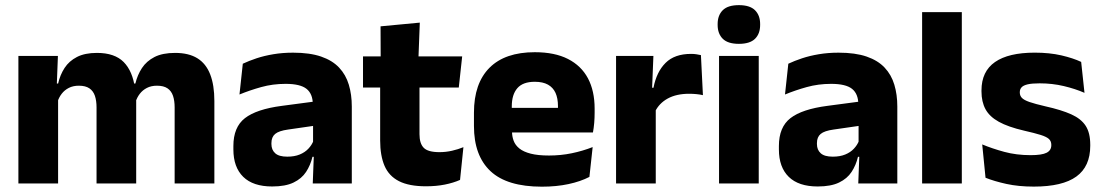

<svg xmlns="http://www.w3.org/2000/svg" viewBox="-20 -707 4244 740"><path d="M806.2 0H653.1V-293Q653.1 -318.8 646.8 -337.6Q640.5 -356.4 625.7 -366.5Q610.8 -376.7 585 -376.7Q562.8 -376.7 546.3 -368.2Q529.8 -359.8 518.9 -345.6Q507.9 -331.4 502.5 -313.5L487.8 -385H501.7Q509.6 -418 527.1 -444.7Q544.6 -471.4 575.5 -487.3Q606.5 -503.1 654.9 -503.1Q707.5 -503.1 740.8 -482.4Q774.1 -461.7 790.1 -420.4Q806.2 -379.2 806.2 -317.6ZM203.9 0H50.9V-491.4H203.2L198.1 -359.2L203.9 -354.2ZM504.9 0H352.1V-293Q352.1 -318.8 345.8 -337.6Q339.4 -356.4 324.6 -366.5Q309.7 -376.7 283.9 -376.7Q261.7 -376.7 245.2 -368.2Q228.7 -359.8 217.8 -345.6Q206.9 -331.4 201.4 -313.5L177.8 -385H204Q211.6 -418.5 228.9 -445.1Q246.1 -471.7 276.6 -487.4Q307.1 -503.1 353.6 -503.1Q422 -503.1 456.8 -467.8Q491.6 -432.4 500.3 -365.4Q501.8 -355.6 503.4 -341.2Q504.9 -326.7 504.9 -315.2Z M1335.9 0H1185.4L1190.1 -123L1186.6 -130.7V-284L1185.7 -303.9Q1185.7 -345.1 1161.5 -364.5Q1137.3 -383.8 1080.8 -383.8Q1031.3 -383.8 986.8 -371.4Q942.3 -359 903 -342.8L915.8 -461.4Q939.3 -472.5 968.7 -482.3Q998.2 -492.1 1033.6 -498Q1068.9 -504 1109.4 -504Q1174 -504 1217.6 -489Q1261.1 -474 1287 -446.4Q1313 -418.8 1324.4 -380.6Q1335.9 -342.5 1335.9 -296.4ZM1029 11.7Q955.4 11.7 917.5 -25.4Q879.5 -62.6 879.5 -131V-144.3Q879.5 -217.1 924.1 -251.7Q968.8 -286.3 1066.3 -299L1198.3 -316.5L1207.3 -224.6L1090.3 -207.7Q1054.8 -202.8 1040.5 -190.8Q1026.1 -178.8 1026.1 -155.4V-151.8Q1026.1 -129.5 1040.6 -116.4Q1055.1 -103.2 1087.1 -103.2Q1115 -103.2 1135.1 -111.5Q1155.3 -119.8 1168.4 -133.8Q1181.6 -147.7 1188.1 -164.4L1209.6 -102.7H1184.3Q1176.6 -70.3 1159.7 -44.5Q1142.8 -18.6 1111.4 -3.5Q1080.1 11.7 1029 11.7Z M1622 11Q1556.5 11 1517.7 -8.8Q1478.9 -28.6 1462 -68Q1445.2 -107.4 1445.2 -165.5V-440.1H1596.8V-189.9Q1596.8 -153.9 1613.2 -137.3Q1629.5 -120.6 1673.8 -120.6Q1698.6 -120.6 1722.5 -126.1Q1746.4 -131.6 1766.1 -139.8L1753.1 -13.6Q1727.7 -2.3 1694.4 4.4Q1661.2 11 1622 11ZM1748.2 -369.5H1379.1V-489.6H1761.3ZM1592.6 -478.7H1447.2L1446.7 -605.5L1598 -619.8Z M2068.5 12.5Q1934.4 12.5 1870.6 -47.2Q1806.7 -107 1806.7 -221.4V-272.5Q1806.7 -385.7 1866.6 -445.8Q1926.4 -505.8 2041.2 -505.8Q2118 -505.8 2169.1 -479.7Q2220.3 -453.6 2246.1 -405.1Q2271.8 -356.5 2271.8 -288.5V-272.1Q2271.8 -253 2270.2 -233.3Q2268.5 -213.5 2265.3 -196.4H2127.6Q2129.3 -225.6 2129.9 -251.4Q2130.5 -277.2 2130.5 -297.9Q2130.5 -328.3 2121 -349.2Q2111.4 -370 2091.7 -380.9Q2072 -391.8 2041.2 -391.8Q1995.2 -391.8 1973.9 -367.1Q1952.5 -342.4 1952.5 -296.9V-252L1953.4 -235.3V-200.5Q1953.4 -181.3 1959.7 -164.4Q1966 -147.5 1981.8 -134.7Q1997.7 -121.9 2025.4 -114.8Q2053.2 -107.6 2096.1 -107.6Q2141.4 -107.6 2183.5 -116.3Q2225.6 -125 2264.2 -140.1L2251.7 -25.2Q2217.7 -7.5 2171.1 2.5Q2124.6 12.5 2068.5 12.5ZM2234.5 -196.4H1887.7V-291.2H2234.5Z M2504.4 -276 2462.5 -368.9H2498.7Q2510.4 -430 2545.2 -464.6Q2579.9 -499.3 2643.3 -499.3Q2654.4 -499.3 2663.7 -497.9Q2673.1 -496.5 2681.5 -494.6L2689.2 -340.2Q2678.6 -342.8 2664.5 -344.2Q2650.4 -345.6 2636 -345.6Q2587 -345.6 2553.6 -327.3Q2520.2 -309 2504.4 -276ZM2507.4 0H2354.4V-491.4H2498.3L2492 -334.7L2507.4 -332.5Z M2904.3 0H2751.3V-491.4H2904.3ZM2827.8 -538Q2785.2 -538 2765.6 -557.6Q2745.9 -577.3 2745.9 -610.9V-614.3Q2745.9 -648 2765.6 -667.6Q2785.2 -687.2 2827.8 -687.2Q2870.1 -687.2 2889.9 -667.6Q2909.7 -648 2909.7 -614.3V-610.9Q2909.7 -576.8 2889.9 -557.4Q2870.1 -538 2827.8 -538Z M3438.4 0H3287.9L3292.6 -123L3289.1 -130.7V-284L3288.2 -303.9Q3288.2 -345.1 3264 -364.5Q3239.8 -383.8 3183.3 -383.8Q3133.8 -383.8 3089.3 -371.4Q3044.8 -359 3005.5 -342.8L3018.3 -461.4Q3041.8 -472.5 3071.2 -482.3Q3100.7 -492.1 3136.1 -498Q3171.4 -504 3211.9 -504Q3276.5 -504 3320.1 -489Q3363.6 -474 3389.5 -446.4Q3415.5 -418.8 3426.9 -380.6Q3438.4 -342.5 3438.4 -296.4ZM3131.5 11.7Q3057.9 11.7 3020 -25.4Q2982 -62.6 2982 -131V-144.3Q2982 -217.1 3026.6 -251.7Q3071.3 -286.3 3168.8 -299L3300.8 -316.5L3309.8 -224.6L3192.8 -207.7Q3157.3 -202.8 3143 -190.8Q3128.6 -178.8 3128.6 -155.4V-151.8Q3128.6 -129.5 3143.1 -116.4Q3157.6 -103.2 3189.6 -103.2Q3217.5 -103.2 3237.6 -111.5Q3257.8 -119.8 3270.9 -133.8Q3284.1 -147.7 3290.6 -164.4L3312.1 -102.7H3286.8Q3279.1 -70.3 3262.2 -44.5Q3245.3 -18.6 3213.9 -3.5Q3182.6 11.7 3131.5 11.7Z M3687 0H3534V-660.3H3687Z M3964.4 12.2Q3905.8 12.2 3858.8 1.9Q3811.9 -8.5 3778.4 -21.9L3765.6 -150.4Q3804 -134.4 3850.7 -121.7Q3897.5 -109 3952 -109Q3995.7 -109 4013.8 -118.3Q4031.9 -127.6 4031.9 -147.1V-149Q4031.9 -162.7 4022.8 -171.3Q4013.7 -179.8 3990.7 -187Q3967.8 -194.2 3926.8 -203.5Q3865.3 -217.8 3829.5 -237.7Q3793.6 -257.6 3778.2 -286.2Q3762.8 -314.8 3762.8 -354.5V-358.6Q3762.8 -431.6 3814.9 -467.9Q3867 -504.1 3968 -504.1Q4025 -504.1 4070.6 -493.6Q4116.2 -483 4147 -468.4L4159.8 -349.2Q4124.2 -364.8 4079.9 -375.3Q4035.6 -385.8 3987.1 -385.8Q3957.5 -385.8 3940.7 -381.9Q3923.9 -377.9 3917.2 -370.3Q3910.5 -362.8 3910.5 -352.1V-350.3Q3910.5 -338.4 3918.4 -329.9Q3926.3 -321.4 3947.7 -313.9Q3969.1 -306.5 4009.2 -297.2Q4070.8 -283.5 4108.9 -266.3Q4146.9 -249.2 4164.5 -221.9Q4182 -194.7 4182 -149.3V-144.9Q4182 -65.4 4128.5 -26.6Q4075 12.2 3964.4 12.2Z"/></svg>

Font: Anek Malayalam Medium
Style: Regular
Weight: 500
Designer: Maithili Shingre (Malayalam) & Yesha Goshar (Latin)
Foundry: Ek Type
Version: Version 1.003